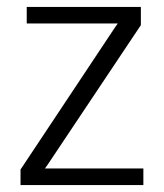

<svg xmlns="http://www.w3.org/2000/svg" viewBox="-20 -548 478 561"><path d="M125.5 -55.7H111.3L119.6 -67.4L391.6 -474.6V-527.8H58.1V-479.5H310.1H324.2L315.9 -467.8L40 -52.7V-7.3H398.9V-55.7Z"/></svg>

Font: Sahel Light
Style: Regular
Weight: 300
Foundry: Saber Rastikerdar (saber.rastikerdar@gmail.com)
Version: Version 3.4.0